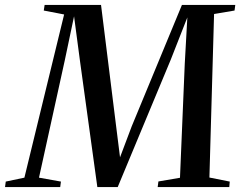

<svg xmlns="http://www.w3.org/2000/svg" viewBox="-60 -763 983 783"><path d="M-39.5 0 -36.5 -22.5 39.5 -38.5 201.5 -704 118.5 -720 122 -743H352L414 -245L429.5 -121.5L477 -247.5L682 -743H899.5L896.5 -720L813 -706L794 -39L877 -22.5L875 0H583L586 -23L674 -38L693.5 -503.5L704 -692L636.5 -520L420 0H337L266.5 -512L242 -696.5L204 -516L99 -38.5L188.5 -22.5L185.5 0Z"/></svg>

Font: Merriweather 120pt Medium
Style: Italic
Weight: 500
Italic angle: -7.8°
Version: Version 2.101